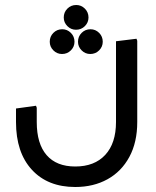

<svg xmlns="http://www.w3.org/2000/svg" viewBox="-20 -517 623 768"><path d="M281 231Q171 231 107.5 162Q44 93 44 -29H127Q127 58 166.5 103.5Q206 149 281 149Q358 149 401 102.5Q444 56 444 -29H529Q529 52 497.5 110.5Q466 169 410 200Q354 231 281 231ZM44 -29V-83L124 -94L127 -86V-29ZM444 -29V-352L526 -362L529 -354V-29ZM228 -301Q208 -301 193.5 -315.5Q179 -330 179 -350Q179 -371 193.5 -385.5Q208 -400 229 -400Q249 -400 263.5 -385.5Q278 -371 278 -350Q278 -330 263.5 -315.5Q249 -301 228 -301ZM341 -301Q321 -301 306.5 -315.5Q292 -330 292 -350Q292 -371 306.5 -385.5Q321 -400 342 -400Q362 -400 376.5 -385.5Q391 -371 391 -350Q391 -330 376.5 -315.5Q362 -301 341 -301ZM284 -398Q264 -398 249.5 -412.5Q235 -427 235 -447Q235 -468 249.5 -482.5Q264 -497 285 -497Q305 -497 319.5 -482.5Q334 -468 334 -447Q334 -427 319.5 -412.5Q305 -398 284 -398Z"/></svg>

Font: Fustat Medium
Style: Regular
Weight: 500
Designer: Mohamed Gaber, Khaled Hosny, Laura Garcia Mut
Foundry: Kief Type Foundry, Alif Type Foundry, Hard Type Foundry
Version: Version 1.007